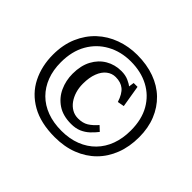

<svg xmlns="http://www.w3.org/2000/svg" viewBox="-145 -860 1085 1085"><g transform="rotate(45 397.5 -317.5)"><path d="M397 12.2Q284.2 12.2 209 -30.5Q133.8 -73.2 96.9 -146.7Q60.1 -220.2 60.1 -311Q60.1 -390.1 86.9 -452.6Q113.8 -515.1 160.4 -558.6Q207 -602.1 268.6 -624.5Q330.1 -647 398.9 -647Q475.1 -647 537.1 -624.5Q599.1 -602.1 643.1 -559.6Q687 -517.1 710.9 -458Q734.9 -398.9 734.9 -325.2Q734.9 -249 710.9 -187Q687 -125 642.6 -80.6Q598.1 -36.1 536.1 -12Q474.1 12.2 397 12.2ZM398.9 -40Q462.9 -40 513.9 -60.1Q564.9 -80.1 601.1 -116.9Q637.2 -153.8 656 -204.8Q674.8 -255.9 674.8 -318.8Q674.8 -406.7 639.4 -468.3Q604 -529.8 542 -562.5Q480 -595.2 398.9 -595.2Q319.8 -595.2 256.8 -560.5Q193.8 -525.9 158 -462.9Q122.1 -399.9 122.1 -312Q122.1 -250 141.1 -200Q160.2 -149.9 196 -114Q231.9 -78.1 283 -59.1Q334 -40 398.9 -40ZM409.2 -106Q344.2 -106 301 -135Q257.8 -164.1 236.3 -211.4Q214.8 -258.8 214.8 -313Q214.8 -377.9 239.5 -424.1Q264.2 -470.2 306.2 -494.6Q348.1 -519 399.9 -519Q432.1 -519 456.5 -508.1Q481 -497.1 491.2 -487.8L496.1 -520H526.9L548.8 -388.2L508.8 -380.9Q492.7 -430.7 467.3 -451.4Q441.9 -472.2 400.9 -472.2Q371.1 -472.2 347.2 -453.6Q323.2 -435.1 309.6 -399.4Q295.9 -363.8 295.9 -314Q295.9 -281.7 304.4 -253.4Q313 -225.1 328.6 -203.1Q344.2 -181.2 366.2 -168.5Q388.2 -155.8 415 -155.8Q453.1 -155.8 478 -171.4Q502.9 -187 527.8 -215.8L556.2 -189Q539.1 -167 518.6 -147.9Q498 -128.9 471.7 -117.4Q445.3 -106 409.2 -106Z"/></g></svg>

Font: Literata
Style: Regular
Weight: 400
Designer: Latin by Veronika Burian and Jose Scaglione. Greek by Irene Vlachou. Cyrillic by Vera Evstafieva.
Foundry: TypeTogether
Version: Version 3.002